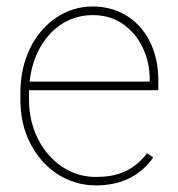

<svg xmlns="http://www.w3.org/2000/svg" viewBox="-20 -558 544 588"><path d="M273.9 9.8C358.4 9.8 414.1 -25.4 449.2 -75.7L430.7 -88.9C387.2 -32.2 334.5 -16.1 273.9 -16.1C235.4 -16.1 200.2 -26.9 169.4 -47.9C107.4 -90.3 68.8 -165 68.8 -252.9V-274.4V-281.7H464.8V-312.5C464.8 -447.3 381.3 -538.1 264.2 -538.1C223.6 -538.1 186.5 -526.9 152.8 -504.4C85.9 -459.5 42.5 -377.4 42.5 -274.4V-252.9C42.5 -201.7 52.7 -156.7 73.7 -117.2C114.7 -38.1 188.5 9.8 273.9 9.8ZM264.2 -511.7C299.8 -511.7 330.6 -502.4 356.4 -484.4C408.7 -447.8 438.5 -385.3 438.5 -314.5V-308.1H70.8C82.5 -423.3 157.7 -511.7 264.2 -511.7Z"/></svg>

Font: Vazirmatn Thin
Style: Regular
Weight: 100
Designer: Saber Rastikerdar
Foundry: Saber Rastikerdar
Version: Version 33.003